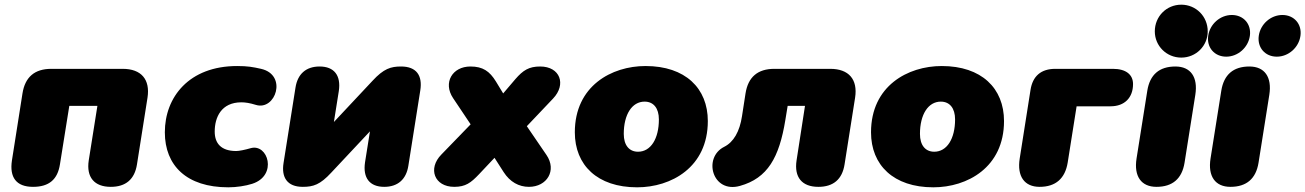

<svg xmlns="http://www.w3.org/2000/svg" viewBox="-20 -788 5575 820"><path d="M121 10C190 10 226 -22 236 -86L276 -336H396L359 -103C348 -31 383 10 453 10C517 10 555 -22 565 -86L610 -371C622 -449 583 -494 504 -494H199C128 -494 87 -459 76 -389L31 -103C20 -31 49 10 121 10Z M955 12C990 12 1029 6 1057 -3C1167 -38 1125 -177 1050 -155C1026 -148 1001 -143 989 -143C923 -143 897 -177 897 -226C897 -287 925 -351 1011 -351C1028 -351 1047 -348 1073 -340C1157 -314 1209 -468 1095 -494C1060 -502 1037 -506 993 -506C787 -506 684 -373 684 -223C684 -81 777 12 955 12Z M1273 10C1318 10 1347 1 1395 -51L1560 -227L1539 -95C1529 -28 1559 10 1621 10C1679 10 1715 -22 1724 -80L1775 -402C1785 -465 1759 -504 1693 -504C1649 -504 1619 -495 1571 -443L1406 -267L1427 -399C1437 -466 1407 -504 1345 -504C1287 -504 1251 -472 1242 -414L1191 -92C1181 -30 1207 10 1273 10Z M1920 10C1968 10 1991 -7 2026 -44L2092 -114L2131 -53C2158 -11 2196 10 2239 10C2316 10 2359 -60 2314 -126L2230 -249L2342 -367C2400 -428 2372 -504 2287 -504C2239 -504 2214 -488 2181 -450L2129 -389L2098 -440C2071 -484 2042 -504 1989 -504C1912 -504 1871 -435 1915 -369L1990 -257L1865 -128C1806 -68 1835 10 1920 10Z M2701 12C2846 12 3003 -73 3003 -271C3003 -411 2907 -506 2737 -506C2592 -506 2435 -421 2435 -223C2435 -83 2531 12 2701 12ZM2705 -140C2667 -140 2644 -168 2644 -216C2644 -299 2679 -354 2733 -354C2771 -354 2794 -326 2794 -278C2794 -195 2759 -140 2705 -140Z M3475 10C3539 10 3577 -22 3587 -86L3632 -371C3644 -449 3605 -494 3526 -494H3287C3216 -494 3175 -459 3164 -389L3149 -292C3139 -226 3113 -181 3073 -161C2981 -115 3022 39 3140 6C3259 -27 3308 -116 3334 -275L3344 -336H3418L3382 -103C3371 -31 3405 10 3475 10Z M3966 12C4111 12 4268 -73 4268 -271C4268 -411 4172 -506 4002 -506C3857 -506 3700 -421 3700 -223C3700 -83 3796 12 3966 12ZM3970 -140C3932 -140 3909 -168 3909 -216C3909 -299 3944 -354 3998 -354C4036 -354 4059 -326 4059 -278C4059 -195 4024 -140 3970 -140Z M4420 10C4489 10 4529 -26 4540 -94L4578 -334H4723C4783 -334 4819 -371 4819 -429C4819 -470 4788 -494 4733 -494H4487C4426 -494 4390 -463 4381 -403L4335 -111C4323 -35 4355 10 4420 10Z M4919 10C4988 10 5028 -25 5039 -93L5085 -383C5097 -459 5065 -504 5000 -504C4931 -504 4891 -469 4880 -401L4834 -111C4822 -35 4854 10 4919 10ZM5025 -542C5088 -542 5138 -592 5138 -654C5138 -718 5088 -768 5025 -768C4962 -768 4912 -718 4912 -654C4912 -592 4962 -542 5025 -542Z M5235 10C5304 10 5344 -25 5355 -93L5401 -383C5413 -459 5381 -504 5316 -504C5247 -504 5207 -469 5196 -401L5150 -111C5138 -35 5170 10 5235 10ZM5217 -546C5267 -546 5311 -585 5318 -635C5325 -685 5291 -724 5241 -724C5191 -724 5147 -685 5140 -635C5133 -585 5167 -546 5217 -546ZM5433 -546C5483 -546 5527 -585 5534 -635C5541 -685 5507 -724 5457 -724C5407 -724 5363 -685 5356 -635C5349 -585 5383 -546 5433 -546Z"/></svg>

Font: SN Pro Black
Style: Italic
Weight: 900
Italic angle: -9°
Designer: Tobias Whetton
Foundry: Supernotes
Version: Version 1.001;Glyphs 3.2 (3249)